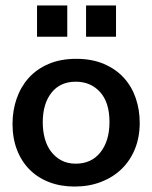

<svg xmlns="http://www.w3.org/2000/svg" viewBox="-20 -675 558 705"><path d="M116 -655H227V-540H116ZM296 -655H406V-540H296ZM493 -224Q493 -171 475.5 -128Q458 -85 426.5 -54.5Q395 -24 351 -7Q307 10 254 10Q203 10 161 -6Q119 -22 89 -52Q59 -82 42.5 -124.5Q26 -167 26 -220Q26 -269 41 -312.5Q56 -356 85 -388.5Q114 -421 158 -440Q202 -459 260 -459Q318 -459 362 -440Q406 -421 435 -389Q464 -357 478.5 -314.5Q493 -272 493 -224ZM382 -227Q382 -299 347.5 -337Q313 -375 258 -375Q201 -375 169 -334.5Q137 -294 137 -226Q137 -194 144.5 -166.5Q152 -139 167.5 -118.5Q183 -98 205.5 -86Q228 -74 258 -74Q316 -74 349 -116Q382 -158 382 -227Z"/></svg>

Font: Zilla Slab SemiBold
Style: Regular
Weight: 600
Designer: Typotheque.com
Foundry: Typotheque type foundry
Version: Version 1.1; 2017